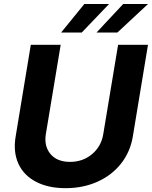

<svg xmlns="http://www.w3.org/2000/svg" viewBox="-20 -958 782 988"><path d="M587.7 -727.3H741.5L663.4 -255Q650.2 -176.1 602.6 -115.9Q555 -55.8 481 -22.7Q407 10.3 317.5 10.3Q228 10.3 165 -22.7Q101.9 -55.8 74.6 -115.9Q47.2 -176.1 60.4 -255L138.5 -727.3H292.3L215.9 -268.1Q206 -205.3 240.1 -165.1Q274.1 -125 340.2 -125Q406.6 -125 454 -165.1Q501.4 -205.3 511.4 -268.1ZM476.6 -790.5 614 -937.5H741.8L583.8 -790.5ZM294.4 -790.5 414.1 -937.5H541.2L400.6 -790.5Z"/></svg>

Font: Karasuma Gothic
Style: Bold Italic
Weight: 700
Italic angle: 9.39998°
Designer: Rasmus Andersson / Ryoko Nishizuka
Foundry: Genbu
Version: Version 1.00